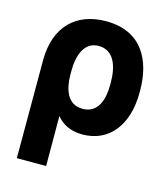

<svg xmlns="http://www.w3.org/2000/svg" viewBox="-112 -638 816 931"><g transform="rotate(15 296.0 -173.0)"><path d="M58.9 203.1H206L205.3 -47.9C235.4 -11 277 9.9 335.9 9.9C470.5 9.9 551.5 -96.6 551.5 -257.1V-267C551.5 -420.5 485.1 -550.4 306.5 -550.4C155.2 -550.4 59.3 -457.4 58.9 -288.4ZM204.9 -274.5C204.9 -355.1 231.2 -425.4 302.2 -425.4C378.2 -425.4 404.5 -351.6 404.1 -267V-257.1C404.5 -185.4 382.5 -110.4 304.3 -110.4C225.5 -110.4 206 -186.4 204.9 -251.8Z"/></g></svg>

Font: Inter-Hewn
Style: Bold
Weight: 700
Designer: Rasmus Andersson
Foundry: rsms
Version: Version 3.012;git-f93a4a705